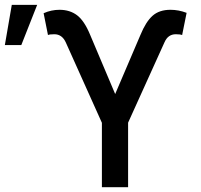

<svg xmlns="http://www.w3.org/2000/svg" viewBox="-29 -778 835 798"><path d="M-8.8 -590.8 20 -757.8H125.5L59.6 -590.8ZM394.5 0V-267.6L244.1 -602.5Q228.5 -635.7 196.8 -635.7Q176.3 -635.7 170.4 -632.3L152.3 -723.1Q184.1 -737.3 218.3 -737.3Q261.2 -737.3 291.3 -714.6Q321.3 -691.9 345.2 -634.3L449.7 -387.2L554.7 -632.8Q577.1 -687.5 605 -712.4Q632.8 -737.3 679.7 -737.3Q713.4 -737.3 746.6 -724.6L728 -632.3Q720.2 -635.7 701.7 -635.7Q669.4 -635.7 654.8 -602.5L503.4 -268.1V0Z"/></svg>

Font: Interop Med
Style: Regular
Weight: 500
Designer: Rasmus Andersson, Google, Jang Haemin
Foundry: jhaemin
Version: Version 1.007